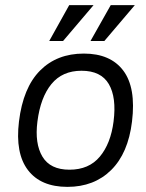

<svg xmlns="http://www.w3.org/2000/svg" viewBox="-20 -719 569 749"><path d="M250 -699H345L226 -559H172ZM412 -699H506L387 -559H333ZM54 -245Q70 -377 136 -443.5Q202 -510 307 -510Q411 -510 461 -443.5Q511 -377 495 -245Q480 -121 413.5 -55.5Q347 10 243 10Q139 10 89 -55.5Q39 -121 54 -245ZM251 -57Q327 -57 369.5 -108Q412 -159 423 -245Q435 -339 404.5 -391Q374 -443 298 -443Q223 -443 180.5 -391Q138 -339 126 -245Q115 -159 145.5 -108Q176 -57 251 -57Z"/></svg>

Font: Haskoy
Style: Italic
Weight: 400
Designer: Ertekin Erdin
Foundry: Ertekin Erdin
Version: Version 2.000; ttfautohint (v1.8.4.7-5d5b)